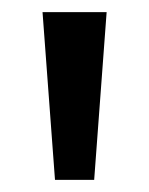

<svg xmlns="http://www.w3.org/2000/svg" viewBox="-20 -761 246 316"><path d="M155.5 -741 135 -465H70.5L50 -741Z"/></svg>

Font: Myanmar Ethnic
Style: Regular
Weight: 400
Designer: Khon Soe Zaw Thu
Foundry: PaOh Unicode khonsoezawthu@gmail.com and @hotmail.com
Version: Version 1.01 September 27, 2016